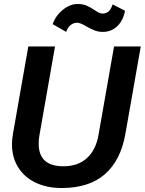

<svg xmlns="http://www.w3.org/2000/svg" viewBox="-20 -933 726 963"><path d="M40 -210Q40 -232 45 -262L122 -700H256L178 -256Q174 -235 174 -212Q174 -99 298 -99Q371 -99 416 -140Q461 -181 474 -256L552 -700H686L609 -262Q586 -130 507 -60Q428 10 289 10Q215 10 158.5 -17Q102 -44 71 -94Q40 -144 40 -210ZM244 -812Q260 -856 296 -884.5Q332 -913 369 -913Q395 -913 414 -905Q433 -897 455 -882Q465 -875 475 -870Q485 -865 494 -865Q513 -865 525 -876Q537 -887 545 -911L607 -879Q598 -830 568 -801.5Q538 -773 496 -773Q473 -773 454.5 -780.5Q436 -788 412 -801Q383 -819 367 -819Q350 -819 335 -808Q320 -797 312 -773Z"/></svg>

Font: Niramit
Style: Bold Italic
Weight: 700
Italic angle: -10°
Designer: Katatrad Aksorn Co.,Ltd.
Foundry: Cadson Demak Co.,Ltd.
Version: Version 1.001; ttfautohint (v1.6)